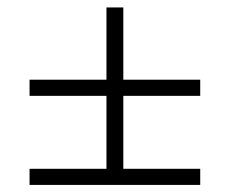

<svg xmlns="http://www.w3.org/2000/svg" viewBox="-20 -618 626 523"><path d="M60.5 -356.9V-400.9H270V-597.7H315.9V-400.9H525.4V-356.9H315.9V-158.2H525.4V-114.3H60.5V-158.2H270V-356.9Z"/></svg>

Font: Cascadia Mono NF ExtraLight
Style: Regular
Weight: 200
Monospace: yes
Designer: Aaron Bell
Foundry: Saja Typeworks
Version: Version 2404.023; ttfautohint (v1.8.4)